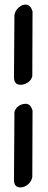

<svg xmlns="http://www.w3.org/2000/svg" viewBox="-20 -762 210 838"><path d="M41 -426 43 -698Q47 -716 61.5 -729Q76 -742 92 -742Q113 -742 122 -712L121 -430Q117 -412 101.5 -402Q86 -392 69 -392Q41 -392 41 -426ZM41 23 43 -273Q47 -289 61 -299Q75 -309 92 -309Q114 -309 122 -279L121 11Q117 31 101.5 43.5Q86 56 69 56Q41 56 41 23Z"/></svg>

Font: Patrick Hand
Style: Regular
Weight: 400
Designer: Patrick Wagesreiter
Foundry: Patrick Wagesreiter
Version: Version 1.003;PS 001.003;hotconv 1.0.70;makeotf.lib2.5.58329